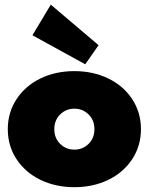

<svg xmlns="http://www.w3.org/2000/svg" viewBox="-20 -783 634 818"><path d="M440.9 -16.6Q376.4 14.5 296.8 14.5Q217.3 14.5 152.7 -16.6Q88.2 -47.7 50.7 -104.5Q13.2 -161.4 13.2 -232.7Q13.2 -304.1 50.7 -360.9Q88.2 -417.7 152.7 -448.9Q217.3 -480 296.8 -480Q376.4 -480 440.9 -448.9Q505.5 -417.7 543 -360.9Q580.5 -304.1 580.5 -232.7Q580.5 -161.4 543 -104.5Q505.5 -47.7 440.9 -16.6ZM343.2 -509.1 118.2 -632.7 196.4 -763.2 400 -590.5ZM357.3 -295.5Q332.3 -320 296.8 -320Q261.4 -320 236.4 -295.5Q211.4 -270.9 211.4 -232.7Q211.4 -194.5 236.4 -170Q261.4 -145.5 296.8 -145.5Q332.3 -145.5 357.3 -170Q382.3 -194.5 382.3 -232.7Q382.3 -270.9 357.3 -295.5Z"/></svg>

Font: Spartan MB Black
Style: Regular
Weight: 900
Designer: Matt Bailey, Mirko Velimirovic
Foundry: Matt Bailey
Version: Version 1.005